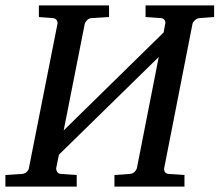

<svg xmlns="http://www.w3.org/2000/svg" viewBox="-40 -691 813 711"><path d="M752.9 -627.9 699.2 -624Q688 -622.6 681.2 -615.7Q674.3 -608.9 672.9 -603L567.9 -67.9Q566.4 -62 570.3 -54.9Q574.2 -47.9 584 -46.9L643.1 -43V0H383.8V-43L440.9 -46.9Q452.1 -47.9 458.7 -54.9Q465.3 -62 466.8 -67.9L547.9 -480L178.2 -118.2L168 -67.9Q167.5 -62 171.4 -54.9Q175.3 -47.9 186 -46.9L244.1 -43V0H-20V-43L42 -46.9Q52.7 -47.9 59.6 -54.9Q66.4 -62 66.9 -67.9L172.9 -603Q174.3 -608.9 170.4 -615.7Q166.5 -622.6 155.8 -624L104 -627.9V-670.9H363.8V-627.9L299.8 -624Q289.1 -623.5 282.2 -616.2Q275.4 -608.9 273.9 -603L195.8 -208L565.9 -570.8L571.8 -603Q573.7 -608.9 570.1 -615.7Q566.4 -622.6 556.2 -624L499 -627.9V-670.9H752.9Z"/></svg>

Font: Charis
Style: Italic
Weight: 400
Italic angle: -11°
Designer: Walt Agee, Miriam Martin, Annie Olsen, Victor Gaultney, Lorna Priest, Alan Ward, Bob Hallissy, Martin Hosken, Sharon Cor
Foundry: SIL Global
Version: Version 7.000